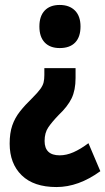

<svg xmlns="http://www.w3.org/2000/svg" viewBox="-20 -572 425 775"><path d="M285 -257Q285 -208 269 -175Q253 -142 217 -108Q190 -80 175 -58Q160 -36 160 -3Q160 55 221 55Q248 55 276.5 42.5Q305 30 337 6L385 119Q297 183 208 183Q116 183 67.5 135.5Q19 88 19 8Q19 -35 29.5 -65.5Q40 -96 60.5 -122Q81 -148 110 -176Q133 -199 143 -213Q153 -227 156 -239.5Q159 -252 159 -269V-297H285ZM305 -465Q305 -423 283.5 -400.5Q262 -378 221 -378Q182 -378 160.5 -400.5Q139 -423 139 -465Q139 -507 160.5 -529.5Q182 -552 221 -552Q260 -552 282.5 -529.5Q305 -507 305 -465Z"/></svg>

Font: Noto Sans Gujarati ExtraCondensed ExtraBold
Style: Regular
Weight: 800
Width: 2
Designer: Jelle Bosma - Monotype Design Team, Universal Thirst
Foundry: Monotype Imaging Inc.
Version: Version 2.106; ttfautohint (v1.8.4.7-5d5b)